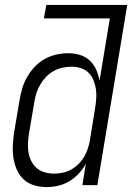

<svg xmlns="http://www.w3.org/2000/svg" viewBox="-20 -755 540 783"><path d="M170 8Q144 8 119 0.5Q94 -7 76 -24Q58 -41 48 -64.5Q38 -88 34.5 -113Q31 -138 32.5 -164.5Q34 -191 38 -218L60 -348Q64 -372 71 -395.5Q78 -419 91 -441.5Q104 -464 122 -483Q140 -502 162.5 -514.5Q185 -527 209.5 -532.5Q234 -538 258 -538Q283 -538 306 -531Q329 -524 346 -508Q363 -492 372.5 -470.5Q382 -449 386 -426L428 -680H159L169 -735H499L377 0H316L330 -87Q318 -65 300.5 -46.5Q283 -28 262 -15.5Q241 -3 217 2.5Q193 8 170 8ZM201 -47Q219 -47 237 -51Q255 -55 271 -64Q287 -73 300.5 -86.5Q314 -100 323.5 -116.5Q333 -133 338.5 -150Q344 -167 347 -185L368 -315Q371 -334 372.5 -354Q374 -374 371 -392.5Q368 -411 361 -428.5Q354 -446 341 -458.5Q328 -471 310 -477Q292 -483 272 -483Q254 -483 235 -479Q216 -475 199 -465.5Q182 -456 168 -441.5Q154 -427 144 -410Q134 -393 128.5 -375Q123 -357 120 -339L98 -209Q95 -189 94 -169.5Q93 -150 96.5 -131.5Q100 -113 108.5 -96.5Q117 -80 131 -68.5Q145 -57 163.5 -52Q182 -47 201 -47Z"/></svg>

Font: Iosevka Curly Light Oblique
Style: Regular
Weight: 300
Italic angle: -9°
Monospace: yes
Designer: Belleve Invis
Foundry: Belleve Invis
Version: Version 11.1.0; ttfautohint (v1.8.3)